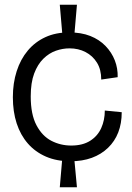

<svg xmlns="http://www.w3.org/2000/svg" viewBox="-20 -725 553 806"><path d="M242 -577 231 -705H303L292 -577ZM231 61 242 -67H291L303 61ZM276 -48Q218 -48 173 -67.5Q128 -87 97 -122.5Q66 -158 50 -207Q34 -256 34 -317Q34 -376 50 -426Q66 -476 96.5 -512.5Q127 -549 170.5 -569Q214 -589 270 -589Q321 -589 359 -574Q397 -559 423 -532Q449 -505 462 -471.5Q475 -438 474 -401L405 -391Q405 -433 387 -462Q369 -491 339 -506.5Q309 -522 272 -522Q243 -522 214.5 -512Q186 -502 162 -478.5Q138 -455 123.5 -416.5Q109 -378 109 -320Q109 -245 133 -199.5Q157 -154 195.5 -134Q234 -114 279 -114Q327 -114 358.5 -134Q390 -154 405 -187.5Q420 -221 420 -261L491 -254Q491 -207 476.5 -169.5Q462 -132 433.5 -104.5Q405 -77 365.5 -62.5Q326 -48 276 -48Z"/></svg>

Font: Bricolage Grotesque 48pt Condensed ExtraBold Light
Style: Regular
Weight: 300
Version: Version 1.000;gftools[0.9.30]